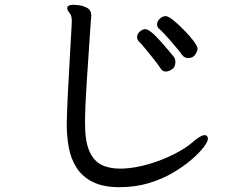

<svg xmlns="http://www.w3.org/2000/svg" viewBox="-20 -746 1040 797"><path d="M285 -726Q288 -726 305.5 -724.5Q323 -723 340 -714Q359 -705 359 -681Q359 -675 358 -669.5Q357 -664 357 -659Q357 -659 340 -405Q333 -300 333 -237V-233Q333 -159 351 -118.5Q369 -78 401 -62Q433 -46 478 -46H488Q540 -48 596.5 -64.5Q653 -81 703.5 -106.5Q754 -132 787 -162Q815 -185 829 -185Q837 -185 840 -180.5Q843 -176 843 -170Q843 -158 825 -134.5Q807 -111 774.5 -83Q742 -55 697 -28.5Q652 -2 596.5 14.5Q541 31 475 31Q409 31 365.5 9.5Q322 -12 298 -49.5Q274 -87 265.5 -134Q257 -181 257 -233Q259 -326 269 -492L278 -652V-658Q278 -681 270 -690Q259 -703 259 -712Q259 -716 261 -719Q267 -726 285 -726ZM744 -621Q767 -598 783.5 -576Q800 -554 800 -544Q800 -534 790.5 -519.5Q781 -505 761 -505Q745 -505 735 -519Q729 -529 703 -559Q658 -612 639 -628Q632 -634 632 -645.5Q632 -657 643 -668Q654 -679 668 -679Q687 -679 744 -621ZM708 -488Q708 -467 693.5 -458Q679 -449 669 -449Q654 -449 646 -463Q629 -489 584 -543Q569 -562 557 -573Q549 -581 549 -593Q549 -605 560.5 -615Q572 -625 583 -625Q602 -625 648 -573Q666 -553 681 -535Q696 -517 702 -509.5Q708 -502 708 -488Z"/></svg>

Font: Moon Stars Kai HW
Style: Bold
Weight: 700
Designer: GuiWonder
Version: Version 1.101